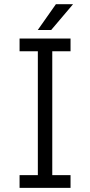

<svg xmlns="http://www.w3.org/2000/svg" viewBox="-20 -909 436 929"><path d="M74.7 -722.7H321.3V-661.1H232.9V-61.5H321.3V0H74.7V-61.5H163.1V-661.1H74.7ZM227.5 -763.7H162.6L250.5 -888.7H333.5Z"/></svg>

Font: Giphurs Light
Style: Regular
Weight: 300
Version: Version 0.920; ttfautohint (v1.8.4.7-5d5b)